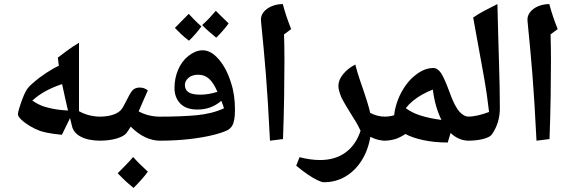

<svg xmlns="http://www.w3.org/2000/svg" viewBox="-20 -700 2818 943"><path d="M475 -9Q414 -9 377 -28.5Q340 -48 333 -83L324 -120L284 -38Q263 -40 244.5 -42.5Q226 -45 209.5 -48.5Q193 -52 177 -57Q152 -66 127 -81Q102 -96 85 -112Q68 -128 68 -139Q68 -147 74.5 -168.5Q81 -190 90 -214Q99 -238 106 -250Q115 -270 144 -294Q172 -319 208 -342.5Q244 -366 269 -377L264 -417Q290 -437 306.5 -449Q323 -461 337 -470.5Q351 -480 368 -490Q368 -406 368 -322Q368 -238 368 -154Q416 -127 475 -127Q483 -127 483 -119V-17Q483 -9 475 -9ZM314 -157Q308 -181 301 -213.5Q294 -246 285 -287Q192 -256 139 -206Q171 -184 200 -175.5Q229 -167 255 -163Q269 -161 283.5 -159.5Q298 -158 314 -157Z M466 -9Q458 -9 458 -17V-119Q458 -127 466 -127Q531 -127 564 -151Q577 -160 587 -179Q597 -198 610 -223Q626 -255 638 -262.5Q650 -270 666 -270Q689 -270 706 -256Q695 -231 683.5 -205Q672 -179 661 -153Q685 -140 711.5 -133.5Q738 -127 767 -127Q775 -127 775 -119V-17Q775 -9 767 -9Q691 -9 622 -78Q616 -68 610.5 -60Q605 -52 600 -45Q587 -30 552 -19.5Q517 -9 466 -9ZM636 223Q609 201 590 183Q571 165 558 151Q578 131 597 111.5Q616 92 634 71Q660 101 706 143Q695 159 677 179.5Q659 200 636 223Z M759 -9Q750 -9 750 -18V-119Q750 -127 759 -127Q869 -127 945 -134Q1021 -141 1080 -168Q1078 -175 1075 -184Q1072 -193 1067 -205Q1043 -184 1014 -173Q985 -162 950 -162Q893 -162 865 -192Q837 -222 837 -267Q837 -317 855.5 -359Q874 -401 905 -425Q921 -438 939 -445.5Q957 -453 976 -453Q1017 -453 1055.5 -407.5Q1094 -362 1115 -292Q1125 -262 1129.5 -229.5Q1134 -197 1134 -163Q1134 -153 1133 -133Q1132 -113 1125.5 -93.5Q1119 -74 1100 -62Q1078 -50 1029 -37.5Q980 -25 911.5 -17Q843 -9 759 -9ZM964 -235Q1003 -235 1048 -249Q1029 -293 1007 -313Q985 -333 954 -333Q923 -333 905.5 -317.5Q888 -302 888 -283Q888 -259 906 -247Q924 -235 964 -235ZM1042 -515Q1021 -532 1004 -547Q987 -562 973 -577Q992 -594 1008.5 -611.5Q1025 -629 1040 -647Q1049 -637 1065 -622Q1081 -607 1103 -585Q1076 -548 1042 -515ZM908 -500Q886 -517 869 -533Q852 -549 839 -563Q856 -580 873 -597.5Q890 -615 907 -632Q916 -622 931.5 -606Q947 -590 969 -570Q956 -552 941 -534.5Q926 -517 908 -500Z M1306 -9Q1301 -112 1296 -190Q1291 -268 1286 -333.5Q1281 -399 1275 -461Q1269 -523 1262 -595Q1259 -620 1273.5 -639Q1288 -658 1313.5 -669Q1339 -680 1369 -680Q1377 -649 1387.5 -618Q1398 -587 1410 -557L1375 -531Q1377 -476 1377 -399.5Q1377 -323 1375.5 -227Q1374 -131 1370 -17Z M1571 195Q1560 195 1539 185Q1518 175 1491 156.5Q1464 138 1435 114L1451 72Q1478 79 1503.5 82.5Q1529 86 1552 86Q1626 86 1677 49Q1728 12 1751 -58Q1744 -73 1735.5 -88.5Q1727 -104 1717 -119Q1695 -154 1680 -179.5Q1665 -205 1657 -221Q1650 -238 1646 -252Q1642 -266 1642 -278Q1642 -307 1665 -335.5Q1688 -364 1725 -383Q1730 -364 1735.5 -345Q1741 -326 1748 -306Q1770 -243 1782.5 -203Q1795 -163 1798 -146Q1832 -127 1873 -127Q1881 -127 1881 -119V-17Q1881 -9 1873 -9Q1836 -9 1799 -28Q1788 38 1756 88.5Q1724 139 1676.5 167Q1629 195 1571 195Z M2179 0Q2115 0 2060.5 -11.5Q2006 -23 1971 -42Q1943 -23 1918 -16Q1893 -9 1864 -9Q1856 -9 1856 -17V-119Q1856 -127 1864 -127Q1878 -127 1890 -128.5Q1902 -130 1916 -134Q1916 -136 1916.5 -138.5Q1917 -141 1917 -144Q1922 -179 1936.5 -215Q1951 -251 1973.5 -282Q1996 -313 2023 -333Q2065 -366 2109 -366Q2119 -366 2128.5 -359.5Q2138 -353 2147 -340Q2155 -327 2165.5 -303.5Q2176 -280 2188 -247Q2200 -213 2212.5 -188.5Q2225 -164 2238 -150Q2259 -127 2283 -127Q2294 -127 2294 -118V-20Q2294 -9 2283 -9Q2233 -9 2193 -47ZM2148 -111Q2132 -144 2121.5 -181Q2111 -218 2106 -260Q2077 -249 2052.5 -235Q2028 -221 2008 -204.5Q1988 -188 1973 -169Q2001 -147 2044.5 -133Q2088 -119 2148 -111Z M2277 -9Q2269 -9 2269 -17V-119Q2269 -127 2277 -127Q2321 -127 2382 -150Q2378 -179 2374.5 -208.5Q2371 -238 2366 -267Q2362 -296 2346 -382.5Q2330 -469 2304 -614Q2330 -632 2360.5 -648Q2391 -664 2423 -680Q2425 -598 2427 -524.5Q2429 -451 2431 -387Q2433 -323 2434 -268.5Q2435 -214 2435 -167Q2435 -133 2425.5 -101Q2416 -69 2396 -40Q2386 -26 2353.5 -17.5Q2321 -9 2277 -9Z M2615 -9Q2610 -112 2605 -190Q2600 -268 2595 -333.5Q2590 -399 2584 -461Q2578 -523 2571 -595Q2568 -620 2582.5 -639Q2597 -658 2622.5 -669Q2648 -680 2678 -680Q2686 -649 2696.5 -618Q2707 -587 2719 -557L2684 -531Q2686 -476 2686 -399.5Q2686 -323 2684.5 -227Q2683 -131 2679 -17Z"/></svg>

Font: Noto Naskh Arabic
Style: Bold
Weight: 700
Designer: Monotype Design Team, David Williams, Mohamad Dakak and Nizar Qandah
Foundry: Monotype Imaging Inc.
Version: Version 2.016